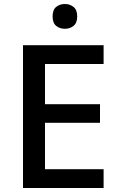

<svg xmlns="http://www.w3.org/2000/svg" viewBox="-20 -940 597 960"><path d="M498 0H95V-714H498V-620H205V-419H480V-326H205V-94H498ZM305 -920Q329 -920 347.5 -905.5Q366 -891 366 -858Q366 -825 347.5 -810.5Q329 -796 305 -796Q279 -796 261 -810.5Q243 -825 243 -858Q243 -891 261 -905.5Q279 -920 305 -920Z"/></svg>

Font: Noto Sans Sora Sompeng Medium
Style: Regular
Weight: 500
Designer: Monotype Design Team. David Williams.
Foundry: Monotype Imaging Inc.
Version: Version 2.101; ttfautohint (v1.8.4.7-5d5b)